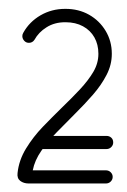

<svg xmlns="http://www.w3.org/2000/svg" viewBox="-20 -771 292 442"><path d="M223.6 -378.9Q230.4 -378.9 234.9 -374.4Q239.4 -369.9 239.4 -363.8Q239.4 -357.6 234.9 -353.1Q230.4 -348.6 223.6 -348.6H46.2Q34.4 -348.6 26.6 -354.6Q18.9 -360.5 20.4 -372.6Q23.5 -402.2 39.9 -429.1Q56.4 -456 78.6 -479.1Q100.9 -502.1 121 -521.8Q145 -544.9 164.1 -565.3Q183.2 -585.8 194.9 -605.6Q206.5 -625.5 206.5 -646.8V-647.4Q206.5 -668.6 197.3 -684.9Q188.1 -701.2 171 -710.5Q153.9 -719.8 131 -719.8H130Q105.5 -719.8 87.2 -708.2Q68.9 -696.8 59.4 -679.5Q54.8 -672.4 46.5 -672.4Q40 -672.4 35.7 -677.2Q31.4 -682 31.4 -688.1Q31.4 -692.1 33.9 -696.1Q47.8 -720.9 73.4 -735.8Q99 -750.6 130 -750.6H131Q161 -750.6 185 -737.1Q209 -723.5 223.2 -699.9Q237.4 -676.2 237.4 -647.4V-646.8Q237.4 -621.9 225.3 -598.5Q213.2 -575.1 194.1 -553.1Q174.9 -531.1 153.1 -509.5Q131.4 -487.9 110.9 -466.8Q90.4 -445.8 75.1 -423.8Q59.8 -401.8 55.4 -378.9ZM225.5 -458.1Q231.6 -458.1 236.1 -454.1Q240.6 -450.1 240.6 -443Q240.6 -436.9 236.1 -432.4Q231.6 -427.9 225.5 -427.9H75.1Q68.6 -427.9 64.3 -432.4Q60 -436.9 60 -443Q60 -450.1 64.3 -454.1Q68.6 -458.1 75.1 -458.1Z"/></svg>

Font: Libertine-Super Thin
Style: Regular
Weight: 100
Designer: Bastien Sozeau
Foundry: NBR — Bastien Sozeau
Version: Version 2.003;gftools[0.9.33]